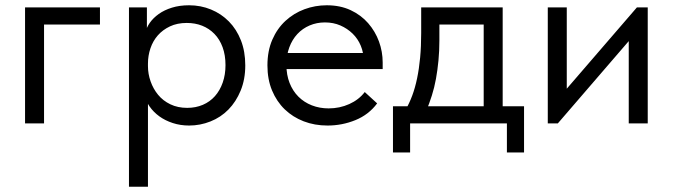

<svg xmlns="http://www.w3.org/2000/svg" viewBox="-20 -468 2551 728"><path d="M75 0H147V-375H359V-440H75Z M541 240V-111V-124V-309L537 -316V-440H469V-316V-309V240ZM697 8Q739 8 778 -7.5Q817 -23 846 -52.5Q875 -82 892.5 -124.5Q910 -167 910 -220Q910 -273 893.5 -315Q877 -357 848 -386.5Q819 -416 780 -432Q741 -448 697 -448Q661 -448 632 -439Q603 -430 582 -415Q561 -400 548 -381.5Q535 -363 532 -345V-227H541Q541 -257 550.5 -285Q560 -313 578.5 -334Q597 -355 624.5 -368Q652 -381 688 -381Q720 -381 746.5 -370.5Q773 -360 793 -339.5Q813 -319 824 -289Q835 -259 835 -221Q835 -185 824.5 -155Q814 -125 795 -103.5Q776 -82 749 -70.5Q722 -59 690 -59Q654 -59 626 -72.5Q598 -86 579.5 -108.5Q561 -131 551 -159.5Q541 -188 541 -217H527V-111Q532 -86 547 -64.5Q562 -43 584 -27Q606 -11 635 -1.5Q664 8 697 8Z M1222 8Q1277 8 1327.5 -12.5Q1378 -33 1410 -76L1363 -119Q1341 -90 1304.5 -73.5Q1268 -57 1226 -57Q1192 -57 1162.5 -68.5Q1133 -80 1111.5 -101.5Q1090 -123 1078 -153.5Q1066 -184 1066 -222Q1066 -259 1077 -288.5Q1088 -318 1107.5 -339Q1127 -360 1154 -371.5Q1181 -383 1212 -383Q1244 -383 1270.5 -371.5Q1297 -360 1317 -340.5Q1337 -321 1348 -294.5Q1359 -268 1359 -237V-215L1400 -267H1042V-206H1431V-231Q1431 -272 1417 -310.5Q1403 -349 1376 -380Q1349 -411 1309.5 -429.5Q1270 -448 1219 -448Q1175 -448 1134.5 -433Q1094 -418 1062.5 -389Q1031 -360 1012.5 -317.5Q994 -275 994 -220Q994 -167 1011.5 -125Q1029 -83 1059.5 -53.5Q1090 -24 1131.5 -8Q1173 8 1222 8Z M1517 -50 1596 -47Q1608 -76 1617.5 -106Q1627 -136 1633 -169Q1639 -202 1642.5 -238.5Q1646 -275 1646 -315V-401L1611 -375H1855L1814 -401V-50H1886V-440H1577V-343Q1577 -292 1573 -249.5Q1569 -207 1561.5 -171Q1554 -135 1543 -105.5Q1532 -76 1517 -50ZM1470 110H1535V0H1902V110H1967V-65H1470Z M2057 0H2095L2407 -362L2364 -357V0H2436V-440H2395L2087 -83L2129 -88V-440H2057Z"/></svg>

Font: Tilda Sans VF
Style: Regular
Weight: 400
Designer: ParaType Ltd
Foundry: ParaType Ltd
Version: Version 1.010